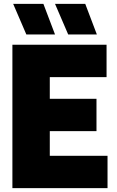

<svg xmlns="http://www.w3.org/2000/svg" viewBox="-20 -971 604 991"><path d="M44 0V-740H530V-573H237V-461H478V-294H237V-167H535V0ZM332 -793 264 -951H420L480 -793ZM116 -793 48 -951H204L264 -793Z"/></svg>

Font: Encode Sans Condensed Black
Style: Regular
Weight: 900
Width: 3
Designer: Multiple Designers
Foundry: Impallari Type
Version: Version 3.000; ttfautohint (v1.8.3) -l 8 -r 50 -G 200 -x 14 